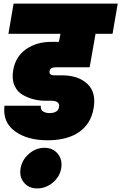

<svg xmlns="http://www.w3.org/2000/svg" viewBox="-20 -760 678 1073"><path d="M27 -571 56 -740H638L609 -571H514L481 -384H292Q260 -384 257 -362Q255 -350 262 -344.5Q269 -339 283 -339H327Q417 -339 468 -291.5Q519 -244 503 -154Q488 -68 422 -22Q356 24 245 24Q133 24 63.5 -26.5Q-6 -77 5 -169H208Q206 -146 221 -137Q236 -128 256 -128Q304 -128 310 -162Q313 -178 302.5 -187.5Q292 -197 264 -197H232Q201 -197 170 -204.5Q139 -212 107.5 -229.5Q76 -247 60.5 -283Q45 -319 54 -369Q67 -444 125.5 -485Q184 -526 266 -526H309L318 -571ZM188 293Q141 293 114 260.5Q87 228 95 181Q103 133 142 99.5Q181 66 228 66Q276 66 303 99.5Q330 133 322 181Q314 228 275 260.5Q236 293 188 293Z"/></svg>

Font: Poppins Black
Style: Italic
Weight: 900
Italic angle: -10°
Designer: Ninad Kale (Devanagari), Jonny Pinhorn (Latin)
Foundry: Indian Type Foundry
Version: Version 3.200;PS 1.000;hotconv 16.6.54;makeotf.lib2.5.65590